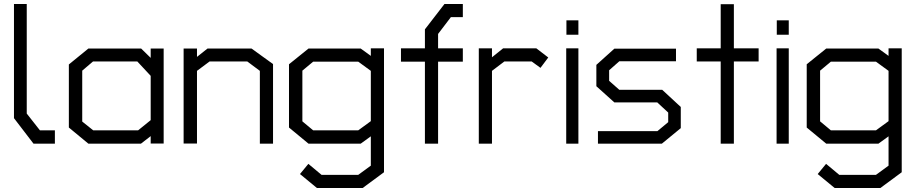

<svg xmlns="http://www.w3.org/2000/svg" viewBox="-20 -720 4588 962"><path d="M148 0 50 -128V-700H114V-151L180 -67H255V0Z M735 -1V-38L686 0H423L325 -81V-397L423 -477H687L735 -430V-477H800V-1ZM735 -340 668 -412H446L392 -366V-111L447 -67H672L735 -118Z M1282 0V-365L1219 -412H1030L967 -365V-1H900V-477H967V-435L1020 -477H1240L1348 -399V0Z M1797 222H1568L1483 152L1525 101L1591 156H1775L1838 110V-37L1787 0H1526L1428 -81V-398L1526 -477H1787L1838 -440V-478H1904V143ZM1838 -365 1775 -411H1549L1495 -366V-112L1549 -67H1775L1838 -113Z M2175 -411V0H2109V-411H1989V-478H2109V-573L2207 -700H2299V-634H2239L2175 -550V-478H2299V-411Z M2688 -380 2644 -412H2507L2445 -365V0H2379V-478H2445V-433L2501 -478H2667L2727 -432Z M2818 -546V-618H2878V-546ZM2817 0V-478H2878V0Z M3296 0H2976V-63H3274L3328 -108V-156L3273 -207H3058L2968 -288V-395L3058 -476H3367V-413H3083L3032 -368V-315L3083 -270H3298L3391 -184V-78Z M3657 -412V0H3591V-412H3471V-478H3591V-699H3657V-478H3781V-412Z M3872 -546V-618H3932V-546ZM3871 0V-478H3932V0Z M4391 222H4162L4077 152L4119 101L4185 156H4369L4432 110V-37L4381 0H4120L4022 -81V-398L4120 -477H4381L4432 -440V-478H4498V143ZM4432 -365 4369 -411H4143L4089 -366V-112L4143 -67H4369L4432 -113Z"/></svg>

Font: Turret Road Medium
Style: Regular
Weight: 500
Designer: Noponies
Foundry: Noponies
Version: Version 1.001; ttfautohint (v1.8)